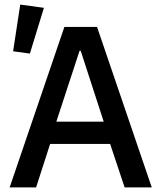

<svg xmlns="http://www.w3.org/2000/svg" viewBox="-20 -815 702 835"><path d="M640 0H522L459 -189H198L137 0H22L260 -698H402ZM431 -286 331 -594H326L225 -286ZM171 -781 110 -582 37 -592 68 -795Z"/></svg>

Font: IBM Plex Sans Medm
Style: Regular
Weight: 500
Designer: Mike Abbink, Paul van der Laan, Pieter van Rosmalen
Foundry: Bold Monday
Version: Version 3.005